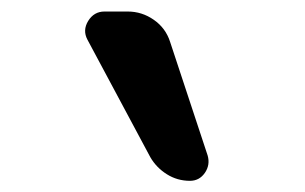

<svg xmlns="http://www.w3.org/2000/svg" viewBox="-20 -830 540 340"><path d="M246.1 -551.8 134.8 -759.8Q126 -776.4 136.2 -793Q146.5 -809.6 165 -809.6H206.1Q231.4 -809.6 252.4 -794.9Q273.4 -780.3 281.2 -755.9L347.7 -554.7Q352.5 -538.1 342.8 -523.9Q333 -509.8 316.4 -509.8Q293.9 -509.8 275.4 -521.5Q256.8 -533.2 246.1 -551.8Z"/></svg>

Font: Rounded Mgen+ 1m medium
Style: Regular
Weight: 500
Designer: [Source Han Sans]
Ryoko NISHIZUKA  (kana & ideographs); Paul D. Hunt (Latin, Greek & Cyrillic); Wenlong ZHANG  (bopomofo
Version: Version 1.059.20150602